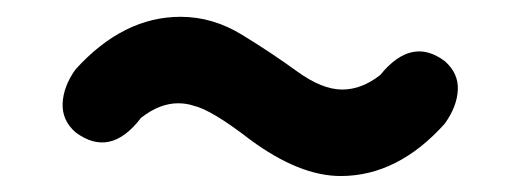

<svg xmlns="http://www.w3.org/2000/svg" viewBox="-20 -491 629 232"><path d="M282.2 -322.3Q235.4 -358.4 213.9 -363.3Q205.1 -366.2 195.3 -366.2Q172.9 -366.2 150.4 -348.6Q113.3 -299.8 71.3 -331.1Q54.7 -345.7 55.7 -366.2Q56.6 -386.7 71.3 -407.2Q128.9 -470.7 198.2 -470.7Q237.3 -470.7 272.9 -448.7Q308.6 -426.8 338.9 -404.8Q369.1 -382.8 393.6 -382.8Q417 -382.8 439.5 -400.4Q477.5 -447.3 517.6 -417Q534.2 -402.3 533.2 -382.3Q532.2 -362.3 517.6 -341.8Q460.9 -278.3 391.6 -278.3Q341.8 -278.3 282.2 -322.3Z"/></svg>

Font: GenSenMaruGothic TW TTF Bold
Style: Regular
Weight: 700
Version: Version 1.301